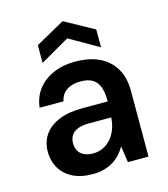

<svg xmlns="http://www.w3.org/2000/svg" viewBox="-111 -818 801 917"><g transform="rotate(-15 289.5 -359.5)"><path d="M236 12Q175 12 134.5 -9.5Q94 -31 74 -67Q54 -103 54 -146Q54 -194 78.5 -229.5Q103 -265 150.5 -285Q198 -305 268 -305H393Q393 -347 383.5 -375Q374 -403 351.5 -417Q329 -431 290 -431Q250 -431 223 -413Q196 -395 189 -360H71Q77 -413 106.5 -450.5Q136 -488 183.5 -508.5Q231 -529 290 -529Q362 -529 411.5 -504.5Q461 -480 487 -435Q513 -390 513 -326V0H411L399 -81Q388 -61 372.5 -44Q357 -27 337 -14.5Q317 -2 291.5 5Q266 12 236 12ZM262 -83Q289 -83 312 -94Q335 -105 351.5 -124.5Q368 -144 377.5 -169Q387 -194 389 -223V-227H280Q245 -227 223 -218Q201 -209 191 -192.5Q181 -176 181 -155Q181 -132 190.5 -116Q200 -100 218.5 -91.5Q237 -83 262 -83ZM140 -563V-651L284 -731L429 -651V-563L284 -646Z"/></g></svg>

Font: DM Sans 11pt SemiBold
Style: Regular
Weight: 600
Version: Version 4.004;gftools[0.9.30]